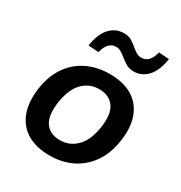

<svg xmlns="http://www.w3.org/2000/svg" viewBox="-175 -865 942 1000"><g transform="rotate(30 296.0 -365.0)"><path d="M266 10Q184 10 129.5 -23Q75 -56 52.5 -118.5Q30 -181 43 -268Q56 -349 95.5 -404Q135 -459 194.5 -487Q254 -515 327 -515Q410 -515 464 -482Q518 -449 540.5 -387Q563 -325 549 -238Q536 -157 496.5 -102Q457 -47 398 -18.5Q339 10 266 10ZM273 -86Q330 -86 371 -126.5Q412 -167 425 -248Q439 -336 409 -377.5Q379 -419 319 -419Q261 -419 221 -378.5Q181 -338 168 -258Q154 -170 183 -128Q212 -86 273 -86ZM218 -584 156 -588Q166 -659 200 -697.5Q234 -736 285 -736Q312 -736 330.5 -725Q349 -714 365 -700Q379 -688 393.5 -679Q408 -670 425 -670Q475 -670 492 -740L554 -736Q544 -665 510 -626.5Q476 -588 426 -588Q399 -588 379.5 -600Q360 -612 344 -625Q330 -636 316 -645Q302 -654 285 -654Q235 -654 218 -584Z"/></g></svg>

Font: Mulish ExtraLight
Style: Italic
Weight: 200
Italic angle: -9°
Designer: Vernon Adams
Foundry: Vernon Adams
Version: Version 3.603